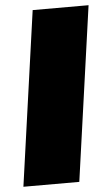

<svg xmlns="http://www.w3.org/2000/svg" viewBox="-53 -776 460 811"><g transform="rotate(-5 177.0 -370.0)"><path d="M354 -740 250 0H13L117 -740Z"/></g></svg>

Font: Pathway Extreme SemiCondensed Black
Style: Italic
Weight: 900
Width: 4
Italic angle: -8°
Version: Version 1.001;gftools[0.9.26]